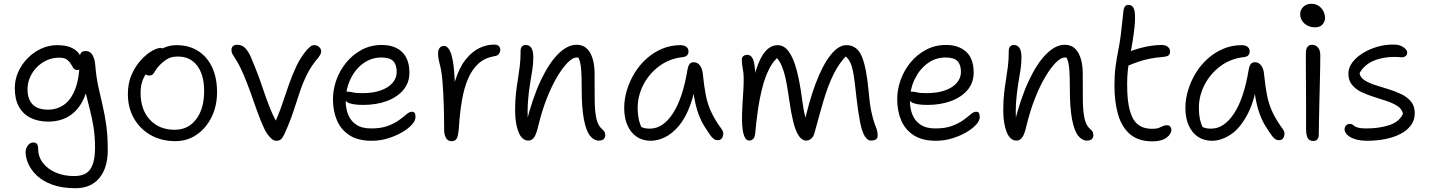

<svg xmlns="http://www.w3.org/2000/svg" viewBox="-20 -732 7540 1012"><path d="M378 260Q308 260 257.5 242Q207 224 176 195Q145 166 130 133Q115 100 115 71Q115 50 127 34.5Q139 19 155 19Q169 19 175 27Q181 35 181 51Q181 94 206.5 127Q232 160 275 178Q318 196 370 196Q434 196 457.5 157.5Q481 119 481 48Q481 -12 473 -61.5Q465 -111 453.5 -155Q442 -199 432 -241Q422 -283 417 -328L449 -317Q442 -259 423.5 -216.5Q405 -174 377 -146Q349 -118 313 -104.5Q277 -91 235 -91Q181 -91 141 -111Q101 -131 79.5 -170Q58 -209 58 -267Q58 -312 76 -352.5Q94 -393 125.5 -425Q157 -457 197 -475.5Q237 -494 281 -494Q330 -494 359 -479.5Q388 -465 400.5 -443Q413 -421 413 -397Q413 -387 406 -375Q399 -363 389 -363Q374 -363 367 -373Q360 -383 353 -395.5Q346 -408 332.5 -418Q319 -428 292 -428Q257 -428 227 -414.5Q197 -401 174 -377.5Q151 -354 138 -324Q125 -294 125 -262Q125 -210 151.5 -182Q178 -154 234 -154Q280 -154 317.5 -180Q355 -206 377.5 -265.5Q400 -325 400 -424Q400 -444 407 -453.5Q414 -463 433 -463Q456 -463 468 -441Q480 -419 482 -390Q487 -327 498 -276.5Q509 -226 520.5 -177.5Q532 -129 540 -72.5Q548 -16 548 59Q548 153 503.5 206.5Q459 260 378 260Z M904 12Q831 12 774.5 -20Q718 -52 686 -108Q654 -164 654 -236Q654 -294 674 -339Q694 -384 723 -415.5Q752 -447 780 -463Q808 -479 824 -479Q832 -479 837.5 -477Q843 -475 846 -470.5Q849 -466 849 -458Q849 -442 843 -430Q837 -418 817 -405Q782 -382 761 -357.5Q740 -333 730.5 -305Q721 -277 721 -243Q721 -154 770 -101Q819 -48 901 -48Q972 -48 1014 -103.5Q1056 -159 1056 -252Q1056 -337 1019.5 -385.5Q983 -434 918 -434Q884 -434 863.5 -422Q843 -410 823 -390Q807 -374 800 -361.5Q793 -349 786.5 -341.5Q780 -334 767 -334Q754 -334 747.5 -341Q741 -348 741 -363Q741 -383 755 -406Q769 -429 793 -449Q817 -469 847 -481.5Q877 -494 910 -494Q976 -494 1024 -463.5Q1072 -433 1098 -377.5Q1124 -322 1124 -246Q1124 -173 1095 -114.5Q1066 -56 1016.5 -22Q967 12 904 12Z M1437 10Q1424 10 1413 1Q1402 -8 1388 -27Q1372 -52 1355 -94.5Q1338 -137 1320.5 -188Q1303 -239 1285 -286Q1263 -344 1247 -375.5Q1231 -407 1220.5 -422.5Q1210 -438 1205 -447Q1200 -456 1200 -469Q1200 -480 1207 -488Q1214 -496 1230 -496Q1257 -496 1274 -477Q1291 -458 1303.5 -428.5Q1316 -399 1329 -366Q1348 -319 1366 -264Q1384 -209 1405 -157.5Q1426 -106 1451 -67L1419 -64Q1447 -123 1466 -179Q1485 -235 1503 -287Q1521 -339 1543 -385Q1565 -431 1599 -471Q1610 -482 1617.5 -488Q1625 -494 1639 -494Q1648 -494 1656 -489Q1664 -484 1668.5 -477Q1673 -470 1673 -462Q1673 -453 1669 -445.5Q1665 -438 1660 -431Q1621 -386 1598.5 -340.5Q1576 -295 1560 -246.5Q1544 -198 1526 -143.5Q1508 -89 1479 -25Q1470 -6 1461 2Q1452 10 1437 10Z M1939 10Q1868 10 1823 -18.5Q1778 -47 1756.5 -96.5Q1735 -146 1735 -210Q1735 -260 1753 -310.5Q1771 -361 1805 -402.5Q1839 -444 1886.5 -469.5Q1934 -495 1993 -495Q2037 -495 2069.5 -479Q2102 -463 2120 -430.5Q2138 -398 2138 -349Q2138 -296 2106 -258Q2074 -220 2019 -199.5Q1964 -179 1894 -179Q1832 -179 1809.5 -194Q1787 -209 1787 -227Q1787 -238 1792.5 -243.5Q1798 -249 1812 -249Q1823 -249 1840 -245Q1857 -241 1890 -241Q1945 -241 1985.5 -255Q2026 -269 2048.5 -294.5Q2071 -320 2071 -353Q2071 -391 2052.5 -410Q2034 -429 1990 -429Q1949 -429 1914.5 -410.5Q1880 -392 1855 -360Q1830 -328 1816 -287Q1802 -246 1802 -201Q1802 -161 1815 -128Q1828 -95 1857.5 -75Q1887 -55 1936 -55Q1989 -55 2024.5 -68.5Q2060 -82 2083.5 -99Q2107 -116 2122.5 -129.5Q2138 -143 2151 -143Q2162 -143 2166 -136Q2170 -129 2170 -114Q2170 -96 2150.5 -74.5Q2131 -53 2098 -34Q2065 -15 2024 -2.5Q1983 10 1939 10Z M2359 12Q2347 12 2338.5 4.5Q2330 -3 2325.5 -16.5Q2321 -30 2321 -47Q2321 -111 2319 -177Q2317 -243 2312.5 -299Q2308 -355 2299 -389Q2293 -412 2291 -425Q2289 -438 2289 -451Q2289 -468 2297 -479Q2305 -490 2321 -490Q2335 -490 2347 -472Q2359 -454 2367 -409.5Q2375 -365 2377.5 -285.5Q2380 -206 2375 -84L2352 -126Q2356 -233 2378.5 -305Q2401 -377 2435 -419Q2469 -461 2507.5 -479Q2546 -497 2583 -497Q2603 -497 2610 -488.5Q2617 -480 2617 -469Q2617 -459 2610 -448.5Q2603 -438 2586 -436Q2535 -427 2501.5 -396.5Q2468 -366 2447 -317Q2426 -268 2415 -204Q2404 -140 2399 -64Q2397 -34 2393 -17.5Q2389 -1 2381 5.5Q2373 12 2359 12Z M3136 9Q3110 9 3089.5 -17Q3069 -43 3057.5 -103.5Q3046 -164 3046 -265Q3046 -321 3044 -354.5Q3042 -388 3037 -406.5Q3032 -425 3024 -436Q3016 -447 3003 -459Q3022 -461 3035 -454.5Q3048 -448 3055 -433.5Q3062 -419 3063 -396Q3051 -416 3042 -422.5Q3033 -429 3019 -429Q2999 -429 2972.5 -402.5Q2946 -376 2917.5 -328.5Q2889 -281 2863 -215.5Q2837 -150 2818 -72Q2808 -27 2796 -9Q2784 9 2765 9Q2731 9 2713 -36Q2695 -81 2695 -151Q2695 -202 2699.5 -240.5Q2704 -279 2709.5 -312.5Q2715 -346 2719.5 -382Q2724 -418 2724 -465Q2724 -478 2731 -486.5Q2738 -495 2751 -495Q2770 -495 2780.5 -479.5Q2791 -464 2791 -429Q2791 -395 2785.5 -361.5Q2780 -328 2773.5 -288.5Q2767 -249 2763 -198.5Q2759 -148 2763 -81L2751 -73Q2785 -211 2829 -305Q2873 -399 2922 -447.5Q2971 -496 3019 -496Q3066 -496 3090 -454.5Q3114 -413 3114 -342Q3114 -262 3114.5 -203.5Q3115 -145 3123.5 -107Q3132 -69 3155 -50Q3164 -43 3167 -35.5Q3170 -28 3170 -18Q3170 -8 3162.5 0.5Q3155 9 3136 9Z M3410 10Q3367 10 3335.5 -11.5Q3304 -33 3287 -72Q3270 -111 3270 -163Q3270 -210 3284.5 -257.5Q3299 -305 3325 -347.5Q3351 -390 3388 -423Q3425 -456 3470 -475Q3515 -494 3567 -494Q3585 -494 3597 -485.5Q3609 -477 3609 -460Q3609 -449 3602 -441Q3595 -433 3579 -431Q3507 -423 3453.5 -382.5Q3400 -342 3370.5 -284Q3341 -226 3341 -163Q3341 -131 3346.5 -104.5Q3352 -78 3372 -36L3326 -93Q3348 -69 3363 -61.5Q3378 -54 3406 -54Q3474 -54 3526.5 -134Q3579 -214 3604 -367Q3607 -384 3614.5 -394Q3622 -404 3637 -404Q3657 -404 3670 -386Q3683 -368 3685 -338Q3691 -277 3700.5 -229Q3710 -181 3730 -139Q3750 -97 3784 -51Q3791 -42 3792 -32Q3793 -22 3790 -13Q3787 -4 3780.5 1.5Q3774 7 3765 7Q3752 7 3744 1.5Q3736 -4 3728 -14Q3709 -40 3692 -67.5Q3675 -95 3661.5 -131.5Q3648 -168 3639 -219Q3630 -270 3628 -342L3654 -341Q3643 -245 3618 -177.5Q3593 -110 3558.5 -69Q3524 -28 3485.5 -9Q3447 10 3410 10Z M3929 9Q3915 9 3906.5 -7Q3898 -23 3894.5 -48.5Q3891 -74 3891 -102Q3891 -137 3893 -173.5Q3895 -210 3897.5 -246.5Q3900 -283 3900 -317Q3900 -346 3895 -370.5Q3890 -395 3890 -419Q3890 -429 3898 -436Q3906 -443 3918 -443Q3935 -443 3944 -429Q3953 -415 3957 -388.5Q3961 -362 3961 -324L3949 -306Q3966 -375 3985.5 -416Q4005 -457 4028.5 -475.5Q4052 -494 4078 -494Q4113 -494 4137.5 -460Q4162 -426 4178.5 -364.5Q4195 -303 4206 -220Q4215 -150 4224 -118.5Q4233 -87 4244 -69L4217 -73Q4243 -195 4278.5 -290Q4314 -385 4356 -439.5Q4398 -494 4441 -494Q4497 -494 4522 -435.5Q4547 -377 4558 -254Q4564 -184 4572.5 -144.5Q4581 -105 4588.5 -84.5Q4596 -64 4601 -50.5Q4606 -37 4606 -18Q4606 -2 4595.5 3.5Q4585 9 4571 9Q4552 9 4537.5 -15Q4523 -39 4513 -90Q4503 -141 4494 -220Q4487 -285 4481.5 -323.5Q4476 -362 4469 -383.5Q4462 -405 4453.5 -417Q4445 -429 4432 -440L4450 -447Q4405 -404 4374.5 -342.5Q4344 -281 4321 -202.5Q4298 -124 4273 -31Q4268 -12 4256 -1.5Q4244 9 4230 9Q4207 9 4190 -16.5Q4173 -42 4161.5 -88.5Q4150 -135 4141 -198Q4134 -248 4127 -287Q4120 -326 4111 -355.5Q4102 -385 4090 -405.5Q4078 -426 4061 -439L4088 -436Q4057 -414 4034.5 -369.5Q4012 -325 3997.5 -267.5Q3983 -210 3974.5 -149.5Q3966 -89 3961 -34Q3959 -8 3949.5 0.5Q3940 9 3929 9Z M4913 10Q4842 10 4797 -18.5Q4752 -47 4730.5 -96.5Q4709 -146 4709 -210Q4709 -260 4727 -310.5Q4745 -361 4779 -402.5Q4813 -444 4860.5 -469.5Q4908 -495 4967 -495Q5033 -495 5072.5 -459Q5112 -423 5112 -349Q5112 -296 5080 -258Q5048 -220 4993 -199.5Q4938 -179 4868 -179Q4806 -179 4783.5 -194Q4761 -209 4761 -227Q4761 -238 4766.5 -243.5Q4772 -249 4786 -249Q4797 -249 4814 -245Q4831 -241 4864 -241Q4919 -241 4959.5 -255Q5000 -269 5022.5 -294.5Q5045 -320 5045 -353Q5045 -391 5026.5 -410Q5008 -429 4964 -429Q4910 -429 4867.5 -397Q4825 -365 4800.5 -313Q4776 -261 4776 -201Q4776 -161 4789 -128Q4802 -95 4831.5 -75Q4861 -55 4910 -55Q4963 -55 4998.5 -68.5Q5034 -82 5057.5 -99Q5081 -116 5096.5 -129.5Q5112 -143 5125 -143Q5136 -143 5140 -136Q5144 -129 5144 -114Q5144 -96 5124.5 -74.5Q5105 -53 5072 -34Q5039 -15 4998 -2.5Q4957 10 4913 10Z M5709 9Q5683 9 5662.5 -17Q5642 -43 5630.5 -103.5Q5619 -164 5619 -265Q5619 -321 5617 -354.5Q5615 -388 5610 -406.5Q5605 -425 5597 -436Q5589 -447 5576 -459Q5595 -461 5608 -454.5Q5621 -448 5628 -433.5Q5635 -419 5636 -396Q5624 -416 5615 -422.5Q5606 -429 5592 -429Q5572 -429 5545.5 -402.5Q5519 -376 5490.5 -328.5Q5462 -281 5436 -215.5Q5410 -150 5391 -72Q5381 -27 5369 -9Q5357 9 5338 9Q5304 9 5286 -36Q5268 -81 5268 -151Q5268 -202 5272.5 -240.5Q5277 -279 5282.5 -312.5Q5288 -346 5292.5 -382Q5297 -418 5297 -465Q5297 -478 5304 -486.5Q5311 -495 5324 -495Q5343 -495 5353.5 -479.5Q5364 -464 5364 -429Q5364 -395 5358.5 -361.5Q5353 -328 5346.5 -288.5Q5340 -249 5336 -198.5Q5332 -148 5336 -81L5324 -73Q5358 -211 5402 -305Q5446 -399 5495 -447.5Q5544 -496 5592 -496Q5639 -496 5663 -454.5Q5687 -413 5687 -342Q5687 -262 5687.5 -203.5Q5688 -145 5696.5 -107Q5705 -69 5728 -50Q5737 -43 5740 -35.5Q5743 -28 5743 -18Q5743 -8 5735.5 0.5Q5728 9 5709 9Z M6054 13Q5981 13 5937 -24Q5893 -61 5873.5 -127.5Q5854 -194 5854 -282Q5854 -337 5860 -381.5Q5866 -426 5874 -465.5Q5882 -505 5887 -544Q5893 -593 5896 -623.5Q5899 -654 5902 -679Q5904 -690 5909.5 -698Q5915 -706 5928 -706Q5956 -706 5961 -668Q5966 -630 5956 -557Q5950 -513 5944 -481Q5938 -449 5933 -420.5Q5928 -392 5924.5 -360.5Q5921 -329 5921 -286Q5921 -199 5935.5 -148Q5950 -97 5979 -75Q6008 -53 6051 -53Q6076 -53 6088.5 -58Q6101 -63 6109.5 -67.5Q6118 -72 6131 -72Q6142 -72 6148 -65Q6154 -58 6154 -47Q6154 -25 6128 -6Q6102 13 6054 13ZM5929 -387Q5907 -377 5895.5 -384Q5884 -391 5884 -405Q5884 -423 5894.5 -436.5Q5905 -450 5944 -464Q5968 -473 5995 -480Q6022 -487 6050 -491Q6078 -495 6103 -495Q6116 -495 6125.5 -491Q6135 -487 6141 -479.5Q6147 -472 6147 -460Q6147 -446 6139 -440Q6131 -434 6112 -432Q6071 -429 6039.5 -422.5Q6008 -416 5981.5 -407Q5955 -398 5929 -387Z M6368 10Q6325 10 6293.5 -11.5Q6262 -33 6245 -72Q6228 -111 6228 -163Q6228 -210 6242.5 -257.5Q6257 -305 6283 -347.5Q6309 -390 6346 -423Q6383 -456 6428 -475Q6473 -494 6525 -494Q6543 -494 6555 -485.5Q6567 -477 6567 -460Q6567 -449 6560 -441Q6553 -433 6537 -431Q6465 -423 6411.5 -382.5Q6358 -342 6328.5 -284Q6299 -226 6299 -163Q6299 -131 6304.5 -104.5Q6310 -78 6330 -36L6284 -93Q6306 -69 6321 -61.5Q6336 -54 6364 -54Q6432 -54 6484.5 -134Q6537 -214 6562 -367Q6565 -384 6572.5 -394Q6580 -404 6595 -404Q6615 -404 6628 -386Q6641 -368 6643 -338Q6649 -277 6658.5 -229Q6668 -181 6688 -139Q6708 -97 6742 -51Q6749 -42 6750 -32Q6751 -22 6748 -13Q6745 -4 6738.5 1.5Q6732 7 6723 7Q6710 7 6702 1.5Q6694 -4 6686 -14Q6667 -40 6650 -67.5Q6633 -95 6619.5 -131.5Q6606 -168 6597 -219Q6588 -270 6586 -342L6612 -341Q6598 -213 6558.5 -135.5Q6519 -58 6468.5 -24Q6418 10 6368 10Z M6902 11Q6889 11 6880.5 4.5Q6872 -2 6868 -16.5Q6864 -31 6864 -53Q6864 -136 6864 -194Q6864 -252 6863.5 -295Q6863 -338 6863 -375Q6863 -412 6863 -454Q6863 -467 6866.5 -476Q6870 -485 6877.5 -490.5Q6885 -496 6896 -496Q6913 -496 6925.5 -483Q6938 -470 6939 -445Q6939 -422 6938.5 -380Q6938 -338 6936.5 -286.5Q6935 -235 6934 -183.5Q6933 -132 6932 -89Q6931 -46 6931 -21Q6931 -7 6924 2Q6917 11 6902 11ZM6910 -588Q6878 -588 6855.5 -608Q6833 -628 6833 -657Q6833 -680 6849.5 -696Q6866 -712 6891 -712Q6914 -712 6930.5 -701Q6947 -690 6955.5 -672.5Q6964 -655 6964 -636Q6964 -620 6951.5 -604Q6939 -588 6910 -588Z M7186 10Q7148 10 7121 1Q7094 -8 7080.5 -22Q7067 -36 7067 -50Q7067 -62 7074.5 -70.5Q7082 -79 7096 -79Q7104 -79 7108.5 -75.5Q7113 -72 7120 -67Q7127 -62 7141 -58.5Q7155 -55 7182 -55Q7250 -55 7303 -72.5Q7356 -90 7375 -133Q7369 -158 7346 -173Q7323 -188 7290.5 -199Q7258 -210 7222.5 -221Q7187 -232 7156.5 -246.5Q7126 -261 7106.5 -284.5Q7087 -308 7087 -344Q7087 -375 7108 -403Q7129 -431 7164 -452.5Q7199 -474 7241.5 -486Q7284 -498 7328 -497Q7349 -497 7364.5 -490Q7380 -483 7388.5 -473.5Q7397 -464 7397 -455Q7397 -444 7389.5 -437Q7382 -430 7367 -430Q7364 -430 7359 -430.5Q7354 -431 7347 -431.5Q7340 -432 7330 -432Q7266 -432 7217.5 -410.5Q7169 -389 7146 -346Q7150 -323 7173 -308.5Q7196 -294 7229 -283.5Q7262 -273 7298 -262Q7334 -251 7365.5 -236Q7397 -221 7417 -197Q7437 -173 7437 -136Q7437 -98 7416 -70.5Q7395 -43 7359.5 -25Q7324 -7 7279 1.5Q7234 10 7186 10Z"/></svg>

Font: Shantell Sans Light
Style: Regular
Weight: 300
Designer: Stephen Nixon, Anya Danilova, Shantell Martin
Foundry: Arrow Type
Version: Version 1.011;[c5ecc13dd]